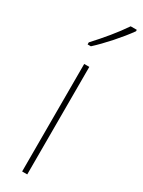

<svg xmlns="http://www.w3.org/2000/svg" viewBox="-205 -790 608 815"><g transform="rotate(30 99.0 -382.0)"><path d="M198 -757V-764H168C135 -715 93 -665 48 -616V-606H64C107 -645 164 -709 198 -757ZM102 0V-527H77V0Z"/></g></svg>

Font: Noto Sans Gujarati UI Condensed Thin
Style: Regular
Weight: 100
Width: 3
Designer: Jelle Bosma - Monotype Design Team, Universal Thirst
Foundry: Monotype Imaging Inc.
Version: Version 2.106